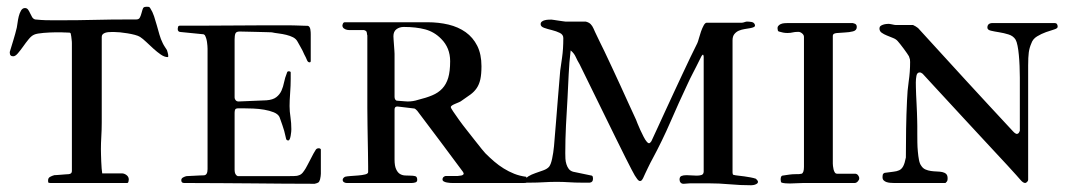

<svg xmlns="http://www.w3.org/2000/svg" viewBox="-20 -548 3209 575"><path d="M124 -7.8Q124 -15.1 129.9 -18.3Q135.7 -21.5 142.6 -23.4Q145.5 -23.4 151.6 -23.9Q157.7 -24.4 164.6 -24.9Q171.4 -25.4 177.2 -25.9Q183.1 -26.4 185.5 -26.4Q195.3 -27.3 195.3 -35.6V-418.9Q195.3 -420.4 195.1 -423.8Q194.8 -427.2 194.3 -431.2Q193.8 -435.1 193.4 -439Q192.9 -442.9 192.4 -444.3Q192.4 -445.3 191.9 -447.3Q191.4 -449.2 189 -450.2Q187.5 -450.2 184.1 -450.4Q180.7 -450.7 176.8 -450.7Q172.9 -450.7 169.4 -450.9Q166 -451.2 164.6 -451.2H146Q138.2 -451.2 128.9 -450.7Q119.6 -450.2 110.6 -449.5Q101.6 -448.7 94.2 -447.5Q86.9 -446.3 82.5 -444.3Q74.2 -440.9 65.7 -430.4Q57.1 -419.9 49.1 -408.4Q41 -397 33.4 -388.2Q25.9 -379.4 19.5 -379.4Q9.3 -379.4 9.3 -390.1V-392.6Q14.6 -410.6 20.3 -428.7Q25.9 -446.8 30.3 -465.3Q31.2 -469.7 32.5 -479.2Q33.7 -488.8 36.1 -498.8Q38.6 -508.8 43 -516.4Q47.4 -523.9 54.7 -523.9Q60.5 -523.9 64 -519.3Q67.4 -514.6 70.1 -508.5Q72.8 -502.4 76.2 -496.8Q79.6 -491.2 85.4 -489.7Q105 -487.8 117.7 -487.5Q130.4 -487.3 143.6 -487.3H164.1Q214.8 -487.3 263.2 -488.5Q311.5 -489.7 362.3 -489.7H387.7Q397 -489.7 399.4 -496.6Q400.4 -498 401.6 -501.7Q402.8 -505.4 404.1 -509.8Q405.3 -514.2 406.5 -518.3Q407.7 -522.5 408.7 -523.9Q410.6 -526.9 414.1 -527.3Q417.5 -527.8 419.9 -527.8Q424.3 -527.8 426 -527.3Q427.7 -526.9 429.7 -523.9Q437 -512.7 441.4 -499.3Q445.8 -485.8 449.7 -471.9Q453.6 -458 457.5 -444.3Q461.4 -430.7 467.3 -418.9Q468.3 -416.5 470.2 -413.3Q472.2 -410.2 474.1 -407Q476.1 -403.8 477.8 -401.4Q479.5 -398.9 480 -397.9Q480.5 -396 482.2 -390.4Q483.9 -384.8 483.9 -379.9Q483.9 -377 482.4 -377Q472.7 -377 461.7 -384.5Q450.7 -392.1 439.7 -402.1Q428.7 -412.1 418.2 -422.1Q407.7 -432.1 399.4 -437.5Q394 -440.9 383.8 -443.6Q373.5 -446.3 361.8 -448.2Q350.1 -450.2 339.4 -451.2Q328.6 -452.1 322.8 -452.1H313.5Q309.1 -452.1 304.2 -451.7Q299.3 -451.2 294.9 -449.7Q290.5 -448.2 287.6 -445.3Q284.7 -442.4 284.7 -437.5V-181.6Q284.7 -159.2 283.4 -138.9Q282.2 -118.7 282.2 -101.6Q282.2 -95.7 282.5 -85.4Q282.7 -75.2 283.2 -64.2Q283.7 -53.2 284.4 -43.5Q285.2 -33.7 286.1 -28.8H344.7Q352.1 -28.8 358.9 -23.7Q365.7 -18.6 365.7 -10.3Q365.7 -7.8 364.7 -3.9Q363.8 0 360.8 0H177.2H149.4H130.9Q125.5 0 124.8 -1.5Q124 -2.9 124 -7.8Z M694.3 -244.1 777.8 -247.6Q797.4 -249 807.6 -257.1Q817.9 -265.1 823 -276.6Q828.1 -288.1 830.8 -301.8Q833.5 -315.4 838.9 -328.6Q840.3 -334.5 843.8 -334.5Q850.6 -334.5 850.6 -331.1V-311.5Q850.6 -292 848.9 -269.3Q847.2 -246.6 847.2 -230.5Q847.2 -214.8 849.9 -197.3Q852.5 -179.7 852.5 -161.1Q852.5 -158.7 852.1 -153.3Q851.6 -147.9 850.6 -142.1Q849.6 -136.2 847.9 -131.8Q846.2 -127.4 843.3 -127.4Q837.9 -127.4 836.7 -132.6Q835.4 -137.7 834.5 -142.1Q833.5 -147.9 831.1 -156.2Q828.6 -164.6 825.7 -173.1Q822.8 -181.6 820.3 -188.5Q817.9 -195.3 816.9 -197.8Q812.5 -206.5 799.8 -211.7Q787.1 -216.8 771.2 -219.5Q755.4 -222.2 738.5 -222.9Q721.7 -223.6 709 -223.6H694.3Q686.5 -223.6 684.6 -220.5Q682.6 -217.3 682.6 -210.4V-39.1Q682.6 -24.4 691.9 -20.5H840.3Q850.1 -20.5 860.6 -20.8Q871.1 -21 874.5 -22.9Q881.8 -24.9 887 -31.5Q892.1 -38.1 895.5 -43.9Q897 -46.4 901.1 -54.2Q905.3 -62 909.9 -71Q914.6 -80.1 918.7 -87.9Q922.9 -95.7 924.8 -98.1Q927.7 -104 934.6 -104Q939 -104 940.9 -100.6V-27.8Q940.9 -23.4 940.2 -19.8Q939.5 -16.1 938.5 -10.7Q936.5 -3.9 933.6 -1.7Q930.7 0.5 922.4 2.4Q873 2.4 828.9 2Q784.7 1.5 739.3 1.2Q693.8 1 643.6 0.5Q593.3 0 531.2 0Q522.9 0 522.9 -8.3Q522.9 -13.7 528.3 -16.6Q533.7 -19.5 538.1 -20.5Q541 -20.5 547.6 -21Q554.2 -21.5 562 -21.7Q569.8 -22 577.1 -22.5Q584.5 -22.9 589.8 -22.9Q601.6 -22.9 601.6 -41.5V-401.9Q601.6 -410.2 599.9 -422.4Q598.1 -434.6 593.3 -442.9Q589.8 -445.3 589.8 -445.3L521.5 -452.1Q512.2 -452.1 512.2 -461.4Q512.2 -463.9 513.2 -467.5Q514.2 -471.2 519.5 -471.2H599.6Q646.5 -471.2 691.9 -471.7Q737.3 -472.2 775.4 -472.2H844.7Q852.5 -472.2 861.1 -471.9Q869.6 -471.7 877.4 -471.4Q885.3 -471.2 891.6 -470.9Q897.9 -470.7 901.4 -470.7Q904.8 -470.2 906.7 -467.3Q908.7 -464.4 909.4 -460.2Q910.2 -456.1 910.4 -451.9Q910.6 -447.8 910.6 -445.3V-365.7Q910.6 -361.3 907.2 -361.3Q901.9 -361.3 899.2 -368.4Q896.5 -375.5 891.1 -385.3Q886.7 -396 880.4 -406.7Q874 -417.5 871.1 -423.3Q866.7 -431.6 857.7 -436.3Q848.6 -440.9 837.4 -443.6Q826.2 -446.3 814.5 -447.8Q802.7 -449.2 793.9 -451.2Q791 -451.2 778.8 -451.7Q766.6 -452.1 751.2 -452.4Q735.8 -452.6 720.9 -453.1Q706.1 -453.6 697.8 -453.6Q687.5 -453.6 685.1 -447.8Q682.6 -441.9 682.6 -430.2V-255.9Q682.6 -251.5 685.8 -247.8Q689 -244.1 694.3 -244.1Z M1158.2 -439.5Q1158.2 -437.5 1158.7 -429.7Q1159.2 -421.9 1159.9 -413.1Q1160.6 -404.3 1161.1 -396.5Q1161.6 -388.7 1161.6 -386.7V-258.3Q1161.6 -249.5 1167.5 -246.6Q1168.5 -246.6 1172.9 -246.1Q1177.2 -245.6 1182.4 -245.4Q1187.5 -245.1 1192.6 -244.6Q1197.8 -244.1 1200.7 -244.1Q1217.3 -244.1 1231.9 -249Q1256.3 -254.9 1274.4 -262.5Q1292.5 -270 1304.4 -282.7Q1316.4 -295.4 1322.3 -314.9Q1328.1 -334.5 1328.1 -364.7Q1328.1 -404.8 1301.3 -431.6Q1280.8 -452.6 1253.4 -460Q1226.1 -467.3 1189.5 -467.3Q1176.3 -467.3 1167.2 -460.4Q1158.2 -453.6 1158.2 -439.5ZM1305.2 -10.7Q1305.2 -18.6 1314.5 -21H1351.1Q1355.5 -22 1359.9 -22.2Q1364.3 -22.5 1366.2 -24.4Q1368.7 -25.9 1368.7 -27.8Q1368.7 -29.8 1366.2 -33.7Q1332.5 -79.1 1298.6 -124.5Q1264.6 -169.9 1229.5 -216.3Q1227.5 -218.3 1224.9 -220.7Q1222.2 -223.1 1220.2 -223.1L1170.9 -229H1169.4Q1161.6 -229 1161.6 -219.7V-70.3Q1161.6 -51.3 1166.3 -41.3Q1170.9 -31.2 1177.7 -27.1Q1184.6 -22.9 1193.1 -22.5Q1201.7 -22 1209 -22Q1217.3 -22 1223.4 -20.5Q1229.5 -19 1229.5 -9.3Q1229.5 -3.4 1224.1 -1.7Q1218.8 0 1213.4 0H1018.1Q1013.7 0 1010 -2.4Q1006.3 -4.9 1006.3 -9.3Q1006.3 -14.6 1013.2 -18.6Q1018.1 -20 1029.5 -20.8Q1041 -21.5 1052.7 -22.5Q1064.5 -23.4 1073.5 -25.6Q1082.5 -27.8 1082.5 -32.7V-49.8Q1082.5 -72.8 1082 -91.8Q1081.5 -110.8 1081.3 -130.6Q1081.1 -150.4 1080.6 -172.9Q1080.1 -195.3 1080.1 -224.6V-379.9V-441.9Q1079.1 -443.8 1078.9 -448Q1078.6 -452.1 1076.7 -454.6Q1075.7 -455.6 1074.5 -456.1Q1073.2 -456.5 1072.3 -457Q1070.8 -457.5 1070.3 -458H1024.9Q1019.5 -458 1013.9 -460.4Q1008.3 -462.9 1006.3 -467.3Q1005.9 -467.8 1005.9 -468.8Q1005.4 -469.2 1005.4 -470.7Q1005.4 -473.6 1007.1 -477.5Q1008.8 -481.4 1013.2 -481.4H1259.8Q1293.5 -481.4 1323 -474.4Q1352.5 -467.3 1374.5 -451.7Q1396.5 -436 1409.2 -410.9Q1421.9 -385.7 1421.9 -349.6Q1421.9 -325.7 1418.5 -310.3Q1415 -294.9 1407.7 -284.2Q1400.4 -273.4 1389.2 -265.1Q1377.9 -256.8 1362.8 -246.6Q1359.9 -244.1 1354.2 -241.7Q1348.6 -239.3 1343.3 -237.1Q1337.9 -234.9 1334 -232.4Q1330.1 -230 1330.1 -227.1Q1330.1 -224.6 1337.2 -214.1Q1344.2 -203.6 1354.7 -189Q1365.2 -174.3 1378.2 -158Q1391.1 -141.6 1402.6 -127Q1414.1 -112.3 1422.6 -101.8Q1431.2 -91.3 1433.6 -88.9Q1446.8 -75.7 1460.2 -64.2Q1473.6 -52.7 1488.5 -43.5Q1503.4 -34.2 1520 -27.6Q1536.6 -21 1555.7 -18.6Q1559.6 -11.7 1559.6 -6.8Q1559.6 -2.4 1557.9 -1.2Q1556.2 0 1549.3 0H1362.8H1334Q1332.5 0 1327.9 -0.2Q1323.2 -0.5 1318.1 -1.5Q1313 -2.4 1309.1 -4.6Q1305.2 -6.8 1305.2 -10.7Z M2047.9 1Q2046.9 1 2043.9 1.2Q2041 1.5 2037.4 1.7Q2033.7 2 2030.8 2.2Q2027.8 2.4 2026.9 2.4Q2021.5 2.4 2018.3 -1.2Q2015.1 -4.9 2015.1 -10.3Q2015.1 -18.6 2020.8 -21Q2026.4 -23.4 2036.1 -23.4Q2043 -23.4 2051.3 -22.7Q2059.6 -22 2066.4 -22Q2074.7 -22 2080.8 -23.9Q2086.9 -25.9 2087.4 -33.7V-378.4Q2086.9 -384.3 2085 -384.3Q2082 -384.3 2073.2 -364.7Q2069.8 -357.4 2064.9 -348.1Q2060.1 -338.9 2055.4 -329.6Q2050.8 -320.3 2046.4 -311.8Q2042 -303.2 2039.6 -297.4Q2012.2 -239.3 1987.8 -182.9Q1963.4 -126.5 1933.1 -70.3Q1931.6 -67.9 1928 -60.8Q1924.3 -53.7 1920.4 -45.4Q1916.5 -37.1 1912.4 -28.6Q1908.2 -20 1905.8 -14.2Q1902.8 -8.8 1900.9 -7.3Q1898.9 -5.9 1896.5 -5.9Q1892.1 -5.9 1886.7 -14.2Q1884.3 -17.1 1881.1 -22.5Q1877.9 -27.8 1871.3 -40.5Q1864.7 -53.2 1853.5 -75.4Q1842.3 -97.7 1824.2 -134.5Q1806.2 -171.4 1779.5 -225.6Q1752.9 -279.8 1715.8 -355.5Q1709 -366.7 1704.1 -377.7Q1699.2 -388.7 1689 -397Q1684.6 -360.4 1683.1 -325.9Q1681.6 -291.5 1679.7 -255.9Q1677.2 -214.4 1675 -172.6Q1672.9 -130.9 1672.9 -89.4Q1672.9 -81.5 1673.3 -72.8Q1673.8 -64 1676.3 -56.2Q1678.7 -48.3 1683.3 -42.2Q1688 -36.1 1696.3 -33.7L1752.4 -22Q1754.9 -21 1755.4 -17.8Q1755.9 -14.6 1755.9 -12.7Q1755.9 -2 1746.1 -1H1721.7Q1702.1 -1 1684.1 -2.2Q1666 -3.4 1647.5 -3.4Q1627.4 -3.4 1608.2 -2.2Q1588.9 -1 1568.8 -1H1556.2Q1553.7 -2 1553.7 -5.9Q1553.7 -14.6 1562.5 -20Q1571.3 -25.4 1583.3 -29.5Q1595.2 -33.7 1606.9 -37.8Q1618.7 -42 1624.5 -48.8Q1629.9 -55.7 1633.5 -72.8Q1637.2 -89.8 1639.2 -110.8Q1640.1 -122.6 1641.6 -140.1Q1643.1 -157.7 1645.3 -184.6Q1647.5 -211.4 1650.4 -248.5Q1653.3 -285.6 1657.7 -336.4Q1659.7 -350.6 1663.3 -375.7Q1667 -400.9 1667 -434.1Q1667 -444.3 1656.5 -449.5Q1646 -454.6 1633.1 -457.8Q1620.1 -460.9 1609.6 -464.6Q1599.1 -468.3 1599.1 -475.6Q1599.1 -480.5 1602.8 -483.4Q1606.4 -486.3 1611.6 -487.5Q1616.7 -488.8 1622.1 -489Q1627.4 -489.3 1631.3 -489.3Q1632.8 -489.3 1638.9 -488.3Q1645 -487.3 1652.1 -486.3Q1659.2 -485.4 1665.3 -484.4Q1671.4 -483.4 1672.9 -483.4H1733.9Q1743.7 -481 1748.8 -475.8Q1753.9 -470.7 1757.3 -462.9Q1759.3 -458 1762 -452.4Q1764.6 -446.8 1768.3 -439.2Q1772 -431.6 1777.1 -420.9Q1782.2 -410.2 1789.6 -395.5Q1801.3 -371.1 1813.5 -344.7Q1825.7 -318.4 1837.9 -292Q1850.1 -265.6 1861.8 -239.5Q1873.5 -213.4 1884.8 -189.5Q1885.7 -187 1889.2 -178.2Q1892.6 -169.4 1897.5 -158.9Q1902.3 -148.4 1907.5 -138.4Q1912.6 -128.4 1917 -123.5Q1920.4 -119.1 1923.8 -119.1Q1926.8 -119.1 1930.7 -125Q1939 -143.1 1950 -166.7Q1960.9 -190.4 1973.1 -217Q1985.4 -243.7 1998.3 -271.5Q2011.2 -299.3 2023.7 -325.9Q2036.1 -352.5 2047.6 -376.5Q2059.1 -400.4 2068.4 -418.9Q2070.3 -422.9 2073 -432.9Q2075.7 -442.9 2079.3 -453.4Q2083 -463.9 2087.4 -471.9Q2091.8 -480 2096.7 -480H2201.7Q2205.1 -480 2209.7 -481.7Q2214.4 -483.4 2216.8 -483.4Q2222.7 -483.4 2230.5 -482.2Q2238.3 -481 2240.7 -474.1Q2242.2 -469.2 2237.8 -467Q2233.4 -464.8 2226.1 -463.6Q2218.8 -462.4 2209.7 -460.9Q2200.7 -459.5 2192.6 -456.1Q2184.6 -452.6 2179.2 -445.8Q2173.8 -439 2173.8 -427.2V-31.2Q2173.8 -25.9 2176.3 -24.4Q2182.1 -22.9 2190.9 -22Q2199.7 -21 2209 -19.8Q2218.3 -18.6 2227.5 -16.8Q2236.8 -15.1 2243.7 -12.7Q2246.1 -10.7 2248 -8.1Q2250 -5.4 2250 -3.4Q2250 -0.5 2247.6 1.5Q2245.1 3.4 2241.9 4.6Q2238.8 5.9 2235.1 6.3Q2231.4 6.8 2229.5 6.8Q2197.3 6.8 2165.3 3.9Q2133.3 1 2101.1 1Z M2474.1 -440.9V-58.1Q2474.1 -55.7 2474.6 -50.8Q2475.1 -45.9 2476.3 -40.8Q2477.5 -35.6 2480 -31.7Q2482.4 -27.8 2486.8 -27.8H2540.5Q2545.9 -27.8 2549.6 -23.4Q2553.2 -19 2553.2 -13.7Q2553.2 -9.3 2548.8 -4.6Q2544.4 0 2540 0H2386.7Q2377 0 2367.2 0.7Q2357.4 1.5 2345.7 1.5Q2338.9 1.5 2332.5 1Q2326.2 0.5 2320.8 -1Q2317.9 -2.9 2317.9 -10.3Q2317.9 -20.5 2322.8 -22Q2335 -23.9 2343.8 -25.1Q2352.5 -26.4 2362.3 -26.4Q2370.1 -26.4 2373.3 -26.6Q2376.5 -26.9 2380.9 -27.8Q2387.7 -30.8 2387.7 -48.3V-437.5Q2387.7 -443.4 2382.1 -448Q2376.5 -452.6 2371.1 -452.6Q2359.9 -452.6 2353.8 -450.9Q2347.7 -449.2 2337.9 -449.2Q2331.5 -449.2 2325.2 -450.4Q2318.8 -451.7 2312.5 -453.6Q2309.1 -455.1 2309.1 -459.5Q2307.6 -465.8 2310.3 -469.7Q2313 -473.6 2317.9 -475.8Q2322.8 -478 2328.9 -478.5Q2335 -479 2340.3 -479H2516.1Q2528.8 -479 2532.2 -479Q2535.6 -479 2536.6 -478Q2545.9 -476.6 2545.9 -467.3Q2545.9 -457 2534.7 -454.1Q2523.4 -451.2 2510 -450.7Q2496.6 -450.2 2485.4 -449Q2474.1 -447.8 2474.1 -440.9Z M2656.7 0Q2651.9 0 2646 -0.5Q2640.1 -1 2635 -2.7Q2629.9 -4.4 2626.5 -7.8Q2623 -11.2 2623 -17.1Q2623 -21.5 2623.8 -24.9Q2624.5 -28.3 2628.9 -30.3Q2644.5 -32.7 2655 -33.7Q2665.5 -34.7 2672.9 -38.1Q2680.2 -41.5 2684.8 -50Q2689.5 -58.6 2692.9 -76.2Q2692.9 -117.7 2693.6 -161.6Q2694.3 -205.6 2696.3 -246.6Q2697.3 -276.4 2701.4 -304.4Q2705.6 -332.5 2705.6 -362.3Q2705.6 -367.7 2705.1 -370.1Q2704.6 -372.6 2702.1 -379.4Q2700.7 -381.8 2696.3 -388.4Q2691.9 -395 2686.5 -402.1Q2681.2 -409.2 2676 -415.8Q2670.9 -422.4 2668.5 -424.8Q2663.6 -430.7 2654.3 -434.3Q2645 -438 2636 -441.7Q2627 -445.3 2620.4 -450Q2613.8 -454.6 2613.8 -462.9Q2613.8 -467.3 2616.9 -470Q2620.1 -472.7 2624.8 -474.1Q2629.4 -475.6 2634 -476.1Q2638.7 -476.6 2641.6 -476.6Q2642.6 -476.6 2645.5 -476.1Q2648.4 -475.6 2651.9 -474.9Q2655.3 -474.1 2658.2 -473.6Q2661.1 -473.1 2662.6 -473.1H2714.4Q2716.8 -472.2 2722.2 -469Q2727.5 -465.8 2729.5 -463.9Q2766.6 -423.3 2802.2 -384.3Q2837.9 -345.2 2872.8 -307.1Q2907.7 -269 2942.6 -231.4Q2977.5 -193.8 3013.2 -155.3Q3015.6 -152.8 3017.6 -150.9Q3019.5 -149.4 3021.5 -148.2Q3023.4 -147 3024.9 -147Q3029.3 -147 3031.7 -151.1Q3034.2 -155.3 3034.2 -156.2V-274.4V-315.9Q3034.2 -333 3033.4 -350.6Q3032.7 -368.2 3031.2 -383.5Q3029.8 -398.9 3027.3 -411.1Q3024.9 -423.3 3021.5 -429.2Q3014.6 -440.4 3000.5 -444.8Q2986.3 -449.2 2972.2 -451.4Q2958 -453.6 2947.5 -456.1Q2937 -458.5 2937 -465.3Q2937 -479 2953.1 -479H3138.2Q3147.5 -479 3147.5 -467.8Q3147.5 -462.9 3136.7 -459.7Q3126 -456.5 3112.3 -451.7Q3098.6 -446.8 3085.7 -439Q3072.8 -431.2 3068.4 -417.5Q3063 -405.3 3061 -391.1Q3059.1 -377 3059.1 -352.1V-10.3Q3059.1 -5.9 3055.7 -2.9Q3052.2 0 3050.3 0Q3043.9 0 3036.1 -9.3Q3034.2 -11.7 3023.7 -23.4Q3013.2 -35.2 2996.6 -53.2Q2980 -71.3 2958.5 -94.2Q2937 -117.2 2913.6 -142.6Q2890.1 -168 2865.7 -194.3Q2841.3 -220.7 2818.8 -245.1Q2796.4 -269.5 2776.6 -290.8Q2756.8 -312 2743.2 -327.1Q2738.3 -331.1 2734.4 -331.1Q2726.6 -331.1 2724.6 -321.3Q2722.7 -311.5 2722.7 -300.8Q2722.7 -295.9 2722.9 -286.4Q2723.1 -276.9 2723.6 -264.4Q2724.1 -252 2724.9 -238Q2725.6 -224.1 2726.1 -211.2Q2726.6 -198.2 2726.8 -187.5Q2727.1 -176.8 2727.1 -170.4V-147Q2727.1 -135.7 2727.3 -121.6Q2727.5 -107.4 2728.8 -93.8Q2730 -80.1 2732.2 -68.8Q2734.4 -57.6 2738.8 -51.8Q2743.7 -43.9 2751.5 -40.5Q2759.3 -37.1 2768.1 -35.9Q2776.9 -34.7 2785.9 -34.4Q2794.9 -34.2 2802 -32.7Q2809.1 -31.2 2813.5 -27.1Q2817.9 -22.9 2817.9 -14.2Q2817.9 -9.8 2817.1 -7.1Q2816.4 -4.4 2811.5 0Z"/></svg>

Font: IM FELL French Canon SC
Style: Regular
Weight: 400
Designer: Igino Marini
Foundry: Igino Marini
Version: 3.00